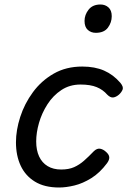

<svg xmlns="http://www.w3.org/2000/svg" viewBox="-20 -815 567 854"><path d="M243 19Q178 19 135.5 -7Q93 -33 72 -78Q51 -123 51 -182Q51 -236 70 -295Q89 -354 126.5 -405Q164 -456 219 -487.5Q274 -519 346 -519Q402 -519 443 -501Q484 -483 515 -447Q530 -429 525.5 -417Q521 -405 509 -394Q496 -383 483.5 -381.5Q471 -380 457 -394Q438 -416 410 -427.5Q382 -439 338 -439Q290 -439 253 -414.5Q216 -390 191 -351Q166 -312 153.5 -268.5Q141 -225 141 -186Q141 -147 154 -119Q167 -91 192 -76Q217 -61 252 -61Q286 -61 309.5 -71.5Q333 -82 353.5 -100Q374 -118 398 -143Q412 -156 425.5 -153.5Q439 -151 451 -140Q465 -128 466 -116Q467 -104 456 -89Q424 -46 386 -22.5Q348 1 311 10Q274 19 243 19ZM406 -669Q385 -669 370.5 -682Q356 -695 356 -722Q356 -749 374 -772Q392 -795 427 -795Q448 -795 462.5 -782Q477 -769 477 -743Q477 -715 460 -692Q443 -669 406 -669Z"/></svg>

Font: Playwrite TZ
Style: Regular
Weight: 400
Designer: Veronika Burian, José Scaglione
Foundry: TypeTogether
Version: Version 1.002